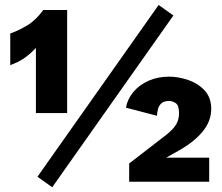

<svg xmlns="http://www.w3.org/2000/svg" viewBox="-20 -744 910 786"><path d="M127 -281.2V-547.9Q100.1 -519.5 75.9 -503.7Q51.8 -487.8 22 -477.5V-606.9Q56.6 -619.1 91.6 -640.1Q126.5 -661.1 157.2 -703.1H254.9V-281.2ZM193.8 22.5 133.3 -20.5 629.4 -723.6 689.9 -680.7ZM508.8 0V-74.7L661.1 -192.4Q689 -214.4 700.9 -234.4Q712.9 -254.4 712.9 -280.3Q712.9 -312.5 699.7 -321.5Q686.5 -330.6 672.4 -330.6Q649.9 -330.6 639.6 -320.1Q629.4 -309.6 626.2 -295.4Q623 -281.2 622.6 -270L495.6 -303.2Q502 -338.9 526.1 -367.7Q550.3 -396.5 587.9 -413.3Q625.5 -430.2 671.9 -430.2Q710.4 -430.2 750.5 -416.5Q790.5 -402.8 817.6 -373.8Q844.7 -344.7 844.7 -297.9Q844.7 -248 809.3 -205.1Q773.9 -162.1 710 -126.5L660.2 -98.6H836.4V0Z"/></svg>

Font: Schibsted Grotesk ExtraBold
Style: Regular
Weight: 800
Designer: Bakken & Baeck AS, Henrik Kongsvoll
Foundry: Schibsted ASA
Version: Version 1.100; ttfautohint (v1.8.4.7-5d5b);gftools[0.9.25]